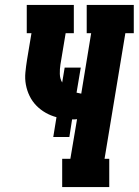

<svg xmlns="http://www.w3.org/2000/svg" viewBox="-20 -755 560 775"><path d="M231 0V-114H264L291 -274Q286 -273 281.5 -273Q277 -273 272 -273Q272 -273 272 -273Q272 -273 271 -273L260 -202H195L208 -282Q185 -288 164 -300Q143 -312 126.5 -329Q110 -346 99.5 -367.5Q89 -389 84.5 -413Q80 -437 82.5 -462.5Q85 -488 89 -513L107 -621H88V-735H278V-621H245L224 -495Q221 -476 221.5 -456.5Q222 -437 231 -422L241 -482H306L289 -381Q294 -380 298.5 -379Q303 -378 308 -377L348 -621H330V-735H520V-621H486L402 -114H421V0Z"/></svg>

Font: Iosevka Slab Heavy
Style: Italic
Weight: 900
Italic angle: -9°
Monospace: yes
Designer: Belleve Invis
Foundry: Belleve Invis
Version: Version 11.1.0; ttfautohint (v1.8.3)